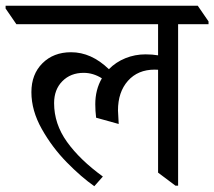

<svg xmlns="http://www.w3.org/2000/svg" viewBox="-62 -642 747 669"><path d="M664.6 -557.6H558.6V4.9H549.3L488.8 -40.5V-398.9L477.1 -399.4Q418.5 -399.4 383.8 -360.4Q349.1 -321.3 349.1 -257.3L351.6 -210L272.9 -231.9Q270 -256.3 270 -278.8Q270 -329.6 293 -369.1Q262.7 -388.2 229.5 -388.2Q184.1 -388.2 155.3 -359.1Q126.5 -330.1 126.5 -282.7Q126.5 -210.4 171.4 -147.7Q216.3 -85 296.4 -26.9L266.6 6.8Q221.2 -24.9 170.7 -76.4Q120.1 -127.9 83.7 -192.4Q47.4 -256.8 47.4 -320.8Q47.4 -383.3 85.9 -421.6Q124.5 -460 185.5 -460Q256.3 -460 317.4 -400.9Q341.8 -425.8 375 -439.2Q408.2 -452.6 444.8 -452.6Q469.2 -452.6 488.8 -449.2V-557.6H-4.9L-42.5 -612.3V-622.1H627L664.6 -567.4Z"/></svg>

Font: Noto Serif Devanagari
Style: Regular
Weight: 400
Designer: Monotype Design Team
Foundry: Monotype Imaging Inc.
Version: Version 1.01